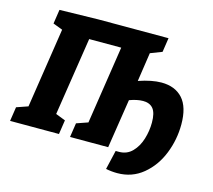

<svg xmlns="http://www.w3.org/2000/svg" viewBox="-125 -848 1245 1123"><g transform="rotate(15 497.5 -287.0)"><path d="M964 -239Q964 -147 930 -61.5Q896 24 830 78.5Q764 133 675 133Q640 133 606 126L633 10H653Q701 10 733 -23Q765 -56 780 -105.5Q795 -155 795 -205Q795 -263 774.5 -288.5Q754 -314 713 -314Q677 -314 631 -297L585 0H354L367 -86L436 -110L508 -582H314L241 -109L300 -86L287 0H-9L4 -86L73 -110L147 -594L89 -616L102 -702L334 -707H761L748 -621L678 -594L652 -419Q731 -446 789 -446Q872 -446 918 -395Q964 -344 964 -239Z"/></g></svg>

Font: Bitter Pro ExtraBold
Style: Italic
Weight: 800
Italic angle: -9°
Designer: Sol Matas, and Bitter project Authors
Foundry: Sol Matas
Version: Version 1.010